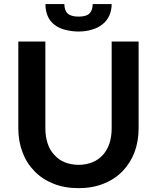

<svg xmlns="http://www.w3.org/2000/svg" viewBox="-20 -930 782 957"><path d="M441.4 -121.6Q470.7 -133.3 493.2 -158.2Q514.6 -182.1 525.4 -214.8Q536.6 -249.5 536.6 -290V-723.1H670.9V-290Q670.9 -226.1 650.4 -170.9Q629.4 -116.7 590.8 -76.7Q551.3 -36.1 496.6 -14.6Q441.4 7.8 371.6 7.8Q301.3 7.8 246.1 -14.6Q190.4 -36.6 151.9 -76.7Q112.3 -116.7 92.3 -170.9Q71.3 -225.1 71.3 -290V-723.1H206.1V-290.5Q206.1 -250 217.3 -215.3Q228 -182.1 250 -158.7Q272 -133.8 301.8 -121.6Q334.5 -108.4 371.6 -108.4Q408.7 -108.4 441.4 -121.6ZM371.6 -772.9Q337.4 -772.9 303.7 -781.7Q272.5 -790 251.5 -806.6Q228.5 -824.2 218.3 -849.1Q206.5 -875 206.5 -909.7H300.8Q300.8 -894.5 304.7 -882.8Q308.6 -871.1 316.4 -863.3Q324.2 -855.5 337.9 -851.6Q351.1 -847.2 371.6 -847.2Q410.6 -847.2 426.3 -863.3Q441.9 -878.9 441.9 -909.7H536.6Q536.6 -878.9 524.9 -852.5Q513.2 -826.7 491.7 -809.6Q469.7 -791.5 439.5 -782.7Q407.7 -772.9 371.6 -772.9Z"/></svg>

Font: Lato-SemiBold
Style: Bold
Weight: 500
Designer: Lukasz Dziedzic with Adam Twardoch and Botio Nikoltchev
Foundry: tyPoland Lukasz Dziedzic
Version: ""